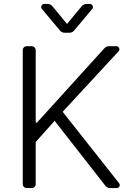

<svg xmlns="http://www.w3.org/2000/svg" viewBox="-20 -964 680 984"><path d="M96.6 -20.6V-706.7Q96.6 -715.2 102.6 -721.2Q108.7 -727.3 117.2 -727.3H142Q150.6 -727.3 156.8 -721.2Q163 -715.2 163 -706.7V-335.6H169.4L515.3 -717Q519.5 -721.9 525.6 -724.6Q531.6 -727.3 538.4 -727.3H576Q583.1 -727.3 587.5 -722.5Q592 -717.7 592 -711.3Q592 -706 587.7 -701L301.1 -391L590.2 -25.2Q593.8 -20.6 593.8 -15.3Q593.8 -9.2 589.3 -4.6Q584.9 0 578.1 0H544.4Q537.3 0 530.9 -3.2Q524.5 -6.4 519.9 -12.1L259.9 -344.8L163 -236.2V-20.6Q163 -12.1 156.8 -6Q150.6 0 142 0H117.2Q108.7 0 102.6 -6Q96.6 -12.1 96.6 -20.6ZM206.7 -943.9H224.1Q230.8 -943.9 237.2 -940.9Q243.6 -937.9 248.2 -932.5L323.5 -841.3L399.1 -932.5Q403.8 -937.9 410.2 -940.9Q416.5 -943.9 423.3 -943.9H440.7Q447.4 -943.9 451.9 -939.1Q456.3 -934.3 456.3 -927.9Q456.3 -922.2 452.8 -918.3L359.7 -807.2Q355.1 -801.8 348.9 -799Q342.7 -796.2 335.6 -796.2H311.4Q296.9 -796.2 287.6 -807.2L194.6 -918.3Q191.1 -922.2 191.1 -928.3Q191.1 -934.3 195.5 -939.1Q199.9 -943.9 206.7 -943.9Z"/></svg>

Font: DeltaSans Light
Style: Regular
Weight: 300
Designer: Rasmus Andersson
Foundry: rsms
Version: Version 3.012